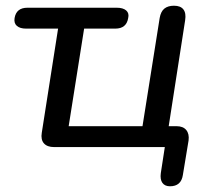

<svg xmlns="http://www.w3.org/2000/svg" viewBox="-20 -514 740 671"><path d="M574 137Q556 137 547.5 125Q539 113 542 91L556 0H169Q145 0 133.5 -13Q122 -26 126 -50L183 -414H71Q50 -414 39 -423.5Q28 -433 31 -451Q37 -487 76 -487H388Q410 -487 421 -477.5Q432 -468 428 -451Q422 -414 383 -414H274L220 -73H478L538 -451Q542 -474 554.5 -484Q567 -494 588 -494Q611 -494 621 -481Q631 -468 627 -443L566 -50L542 -73H597Q620 -73 631 -59.5Q642 -46 639 -23L619 98Q613 137 574 137Z"/></svg>

Font: Nunito Medium
Style: Italic
Weight: 500
Designer: Vernon Adams
Foundry: Vernon Adams
Version: Version 3.601